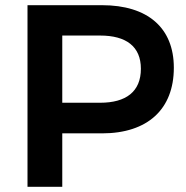

<svg xmlns="http://www.w3.org/2000/svg" viewBox="-20 -720 715 740"><path d="M373 -700H86V0H220V-206H373C549 -206 650 -299 650 -459C650 -613 549 -700 373 -700ZM366 -324H220V-583H366C466 -583 523 -541 523 -455C523 -367 466 -324 366 -324Z"/></svg>

Font: Montserrat_SPRD_medium Medium
Style: Regular
Weight: 400
Designer: Julieta Ulanovsky edited by Nelly Hempel
Foundry: Julieta Ulanovsky
Version: Version 4.000;PS 004.000;hotconv 1.0.88;makeotf.lib2.5.64775